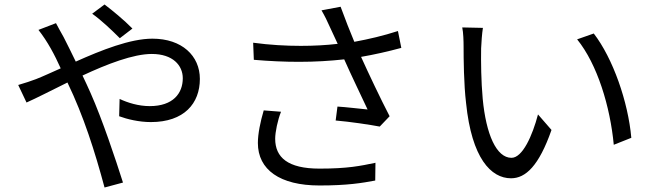

<svg xmlns="http://www.w3.org/2000/svg" viewBox="-20 -789 2908 854"><path d="M569 -662C533 -699 477 -745 445 -769L390 -728C431 -699 477 -655 513 -619ZM151 -656C192 -604 223 -545 250 -485C209 -467 171 -449 140 -437C122 -430 89 -419 61 -411L98 -333C141 -352 207 -386 280 -422C352 -273 402 -115 445 45L527 23C494 -81 435 -258 383 -375C372 -401 359 -427 347 -453C456 -504 573 -549 655 -549C749 -549 793 -498 793 -441C793 -374 750 -317 646 -317C596 -317 548 -332 512 -349L510 -272C545 -259 598 -246 651 -246C799 -246 869 -329 869 -438C869 -541 789 -617 658 -617C559 -617 431 -566 317 -515C298 -554 279 -593 263 -624C253 -641 237 -671 229 -686Z M1153 -298C1138 -247 1127 -194 1127 -153C1127 -34 1225 36 1401 36C1526 36 1590 25 1649 14L1650 -65C1583 -51 1527 -39 1401 -39C1260 -39 1204 -89 1204 -172C1204 -201 1215 -255 1230 -292ZM1750 -651C1685 -630 1621 -615 1556 -603C1535 -654 1518 -696 1495 -759L1410 -743C1425 -717 1434 -699 1450 -663L1482 -594C1431 -588 1376 -585 1318 -585C1251 -585 1180 -589 1106 -599L1109 -523C1178 -517 1246 -514 1310 -514C1381 -514 1448 -518 1511 -525C1540 -459 1588 -360 1615 -302C1583 -305 1517 -313 1481 -315L1473 -253C1534 -248 1628 -234 1669 -226L1713 -272C1672 -351 1620 -461 1586 -536C1644 -546 1706 -560 1765 -576Z M2128 -665 2036 -667C2041 -644 2042 -605 2042 -583C2042 -528 2043 -413 2053 -331C2078 -85 2164 4 2253 4C2318 4 2377 -51 2433 -211L2373 -280C2348 -185 2304 -87 2255 -87C2188 -87 2142 -191 2127 -350C2120 -427 2119 -514 2120 -574C2121 -598 2124 -642 2128 -665ZM2621 -640 2547 -614C2637 -503 2694 -315 2710 -145L2788 -176C2774 -336 2706 -530 2621 -640Z"/></svg>

Font: Kinto Sans
Style: Regular
Weight: 400
Designer: Authors: Ryoko NISHIZUKA  (kana & ideographs); Paul D. Hunt (Latin, Greek & Cyrillic); Wenlong ZHANG  (bopomofo); Sandol
Foundry: Adobe Systems Incorporated, ookami Inc.
Version: Version 0.001